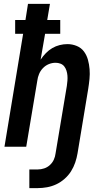

<svg xmlns="http://www.w3.org/2000/svg" viewBox="-20 -755 540 988"><path d="M131 213V117H174Q191 117 207.5 111.5Q224 106 237 94Q250 82 257 66.5Q264 51 266 34L324 -313Q326 -327 327 -340Q328 -353 327 -366Q326 -379 322 -391.5Q318 -404 310.5 -413.5Q303 -423 291 -427.5Q279 -432 266 -432Q248 -432 231 -425Q214 -418 201 -404.5Q188 -391 181 -374Q174 -357 172 -340L115 0H3L99 -581H58V-652H111L124 -735H237L223 -652H290V-581H212L189 -448Q201 -466 216 -481.5Q231 -497 249 -507.5Q267 -518 287 -523Q307 -528 327 -528Q352 -528 375 -518.5Q398 -509 412 -490Q426 -471 432.5 -447.5Q439 -424 441 -399Q443 -374 440.5 -348.5Q438 -323 434 -298L379 34Q375 58 367 81.5Q359 105 345.5 126.5Q332 148 312 165.5Q292 183 269.5 193.5Q247 204 222.5 208.5Q198 213 174 213Z"/></svg>

Font: Iosevka SS04
Style: Bold Italic
Weight: 700
Italic angle: -9°
Monospace: yes
Designer: Belleve Invis
Foundry: Belleve Invis
Version: Version 19.0.0; ttfautohint (v1.8.4)